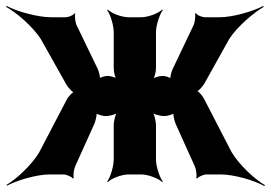

<svg xmlns="http://www.w3.org/2000/svg" viewBox="-61 -586 910 645"><path d="M529 -170 594 -26C598 -17 601 6 598 12L601 14C604 8 624 0 632 0H680C725 0 794 20 827 39L829 36C796 17 743 -31 717 -75L625 -253C620 -263 605 -282 597 -282V-278C605 -278 621 -297 626 -306L709 -455C737 -498 792 -544 825 -563L823 -566C790 -548 721 -528 676 -528H627C619 -528 600 -535 597 -542L594 -540C597 -533 593 -511 590 -503L519 -354C515 -346 509 -324 512 -319L514 -321C511 -326 494 -331 486 -331C476 -331 455 -326 449 -319L451 -317C458 -323 463 -345 463 -357V-478C463 -502 476 -539 486 -552L484 -554C473 -542 437 -528 413 -528H371C347 -528 312 -542 301 -554L299 -552C309 -539 321 -502 321 -478V-357C321 -344 326 -323 332 -317L335 -320C329 -326 310 -331 300 -331C292 -331 274 -326 271 -321L274 -319C277 -324 271 -346 268 -353L196 -502C192 -511 189 -533 192 -540L190 -542C187 -535 168 -528 160 -528H111C65 -528 -5 -548 -39 -566L-41 -563C-7 -545 48 -498 76 -455L162 -302C167 -293 183 -274 191 -274V-278C183 -278 166 -259 162 -249L70 -73C44 -30 -7 16 -39 35L-38 38C-5 20 62 0 106 0H153C161 0 181 8 184 14L187 12C184 6 187 -17 191 -26L256 -170C260 -179 266 -204 263 -210L259 -208C262 -202 285 -196 293 -196H295C307 -196 330 -202 338 -210L335 -213C327 -205 321 -179 321 -165V-50C321 -26 309 11 299 24L301 26C312 14 347 0 371 0H413C437 0 473 14 484 26L486 24C476 11 463 -26 463 -50V-165C463 -179 457 -205 449 -213L446 -210C454 -202 478 -196 491 -196H492C500 -196 523 -202 526 -208L522 -210C519 -204 525 -179 529 -170Z"/></svg>

Font: Asimov
Style: EdgeNar
Weight: 500
Designer: Google
Version: Version 2.000980: 2014